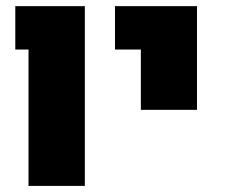

<svg xmlns="http://www.w3.org/2000/svg" viewBox="-20 -611 739 631"><path d="M30.3 0ZM442.9 -448.2H357.9V-590.8H627.4V-250H442.9ZM73.7 -448.2H30.3V-590.8H258.8V0H73.7Z"/></svg>

Font: Heebo Black
Style: Regular
Weight: 900
Designer: Oded Ezer
Foundry: Meir Sadan
Version: Version 2.001; ttfautohint (v1.5.14-ce02) -l 8 -r 50 -G 200 